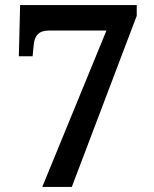

<svg xmlns="http://www.w3.org/2000/svg" viewBox="-20 -734 603 754"><path d="M146 0 398 -614H171Q144 -614 130 -601Q116 -588 113 -563L108 -513H54L59 -714H517V-672L262 0Z"/></svg>

Font: Noto Rashi Hebrew SemiBold
Style: Regular
Weight: 600
Version: Version 1.006